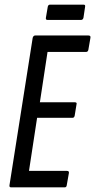

<svg xmlns="http://www.w3.org/2000/svg" viewBox="-20 -808 410 828"><path d="M28 0Q19 0 21 -10L121 -645Q124 -655 132 -655H361Q372 -655 370 -645L361 -593Q359 -584 351 -584H185L152 -367H302Q313 -367 310 -358L302 -309Q300 -300 293 -300H140L105 -71H269Q279 -71 277 -61L268 -10Q267 0 259 0ZM185 -722Q176 -722 178 -732L186 -779Q188 -788 196 -788H340Q349 -788 347 -779L340 -732Q338 -722 329 -722Z"/></svg>

Font: Sofia Sans Extra Condensed Medium
Style: Italic
Weight: 500
Italic angle: -9°
Version: Version 4.100